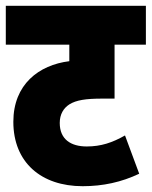

<svg xmlns="http://www.w3.org/2000/svg" viewBox="-20 -642 523 662"><path d="M483 -488V-622H0V-488H219V-431C114 -418 26 -351 26 -222C26 -82 122 0 265 0C335 0 399 -14 460 -43L411 -175C367 -150 328 -137 279 -137C225 -137 186 -161 186 -218C186 -248 199 -269 219 -282C243 -297 276 -302 333 -302H375V-488Z"/></svg>

Font: Noto Sans Condensed Black
Style: Regular
Weight: 900
Width: 3
Designer: Monotype Design Team
Foundry: Monotype Imaging Inc.
Version: Version 2.013